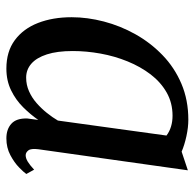

<svg xmlns="http://www.w3.org/2000/svg" viewBox="-24 -576 610 602"><g transform="rotate(90 281.0 -275.0)"><path d="M448 -90.5Q445 -67.5 451.5 -59Q458 -50.5 467 -50.5Q476 -50.5 486.8 -57Q497.5 -63.5 512 -77L525.5 -52.5Q520.5 -45 505.2 -30Q490 -15 466.5 -2.5Q443 10 414 10Q385 10 367.8 -5.8Q350.5 -21.5 351.5 -55.5L356 -90Q339.5 -66 316.5 -42.8Q293.5 -19.5 263.2 -4.8Q233 10 195 10Q141.5 10 105.8 -16.5Q70 -43 52 -89.2Q34 -135.5 34 -194.5Q34 -244 47.5 -295.8Q61 -347.5 87.5 -394.8Q114 -442 152.8 -479.5Q191.5 -517 242.5 -538.8Q293.5 -560.5 355.5 -560.5Q379.5 -560.5 407 -554.5Q434.5 -548.5 455.5 -539.5L514 -559ZM405 -492Q392.5 -501.5 376.8 -506.2Q361 -511 343 -511Q302.5 -511 270 -492.5Q237.5 -474 213.2 -442.2Q189 -410.5 172.5 -370Q156 -329.5 148 -285.2Q140 -241 140 -198Q140 -149.5 150.5 -117Q161 -84.5 179.8 -68.2Q198.5 -52 223.5 -52Q246 -52 266.2 -61Q286.5 -70 303.5 -85Q320.5 -100 334.2 -117.2Q348 -134.5 358 -151.5Z"/></g></svg>

Font: Merriweather 36pt
Style: Italic
Weight: 400
Italic angle: -7.8°
Version: Version 2.101